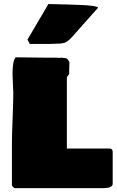

<svg xmlns="http://www.w3.org/2000/svg" viewBox="-20 -966 590 966"><path d="M118.2 -766.6 223.6 -945.8 317.4 -943.4Q321.3 -943.4 332.8 -942.9Q344.2 -942.4 357.7 -941.9Q371.1 -941.4 387.5 -940.9Q403.8 -940.4 418.7 -939.2Q433.6 -938 445.8 -936.3Q458 -934.6 465.6 -932.1Q473.1 -929.7 473.1 -926.8L340.8 -778.3Q332.5 -769 325 -763.2Q317.4 -757.3 311.8 -753.9Q306.2 -750.5 296.4 -748.8Q286.6 -747.1 281 -746.8Q275.4 -746.6 260 -746.1Q244.6 -745.6 235.4 -745.1H129.9ZM51.8 -19.5Q50.3 -21.5 47.1 -23.9Q43.9 -26.4 40 -33.2V-244.1Q40 -285.6 43.5 -371.6Q46.9 -457.5 46.9 -502Q46.9 -511.7 44.9 -543.5Q43 -575.2 43 -593.8Q43 -662.6 59.6 -677.7Q161.1 -675.8 210.9 -675.8H257.8Q274.4 -675.8 283.2 -674.8Q284.2 -675.8 288.1 -675.8Q289.1 -675.8 296.6 -674.8Q304.2 -673.8 308.6 -673.8Q320.8 -672.4 329.1 -653.3V-646.5Q329.1 -641.1 328.6 -630.9Q328.1 -620.6 328.1 -615.2V-593.8Q327.6 -591.3 322 -585.2Q316.4 -579.1 316.4 -575.2V-218.8H523.4Q531.2 -218.8 535.2 -218.3Q539.1 -217.8 543 -213.9Q546.9 -210 546.9 -202.1V-39.1Q543 -19.5 500 -19.5Z"/></svg>

Font: Bowlby One SC
Style: Regular
Weight: 400
Width: 1
Version: Version 1.2